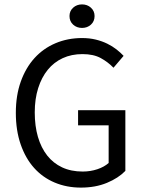

<svg xmlns="http://www.w3.org/2000/svg" viewBox="-20 -841 657 873"><path d="M348 12Q283 12 228.5 -11Q174 -34 135 -77.5Q96 -121 74 -184.5Q52 -248 52 -328Q52 -407 74.5 -470Q97 -533 137 -577Q177 -621 232.5 -644.5Q288 -668 353 -668Q387 -668 415.5 -661Q444 -654 467.5 -642.5Q491 -631 509.5 -616.5Q528 -602 542 -587L496 -533Q471 -559 438 -577Q405 -595 355 -595Q305 -595 265 -576.5Q225 -558 197 -523.5Q169 -489 153.5 -440Q138 -391 138 -330Q138 -268 152.5 -218.5Q167 -169 194.5 -134Q222 -99 262.5 -80Q303 -61 356 -61Q391 -61 422.5 -71.5Q454 -82 474 -100V-271H335V-340H550V-64Q518 -31 466 -9.5Q414 12 348 12ZM353 -714Q329 -714 312.5 -729Q296 -744 296 -768Q296 -791 312.5 -806Q329 -821 353 -821Q377 -821 393.5 -806Q410 -791 410 -768Q410 -744 393.5 -729Q377 -714 353 -714Z"/></svg>

Font: Giro Regular
Style: Regular
Weight: 400
Designer: Paul D. Hunt
Foundry: Adobe Systems Incorporated
Version: Version 1.000;PS 1.0;hotconv 1.0.88;makeotf.lib2.5.647800